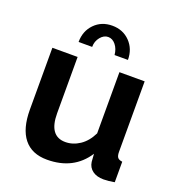

<svg xmlns="http://www.w3.org/2000/svg" viewBox="-134 -839 885 958"><g transform="rotate(20 309.0 -360.0)"><path d="M241 -596H169Q169 -654 206 -692Q243 -730 300 -730Q357 -730 394 -692Q431 -654 431 -596H360Q357 -628 340 -649Q323 -670 300 -670Q277 -670 259 -648Q241 -626 241 -596ZM56 -196V-524H190V-225Q190 -104 277 -104Q317 -104 353 -128Q389 -152 412 -199V-524H546V-150Q546 -129 553 -120Q560 -111 578 -109V0Q546 6 520 6Q484 6 461.5 -10.5Q439 -27 435 -56L432 -98Q362 10 221 10Q140 10 98 -42.5Q56 -95 56 -196Z"/></g></svg>

Font: Raleway-v4020
Style: Bold
Weight: 700
Designer: Matt McInerney, Pablo Impallari, Rodrigo Fuenzalida
Foundry: Matt McInerney, Pablo Impallari, Rodrigo Fuenzalida
Version: Version 4.020;PS 004.020;hotconv 1.0.88;makeotf.lib2.5.64775